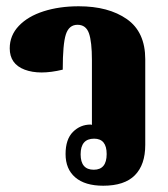

<svg xmlns="http://www.w3.org/2000/svg" viewBox="-20 -581 535 612"><path d="M309 11Q251 11 220 -15.5Q189 -42 189 -90Q189 -137 212.5 -160.5Q236 -184 269 -184L273 -183V-389Q273 -448 263.5 -475Q254 -502 227 -502Q200 -502 190 -471.5Q180 -441 180 -359Q106 -341 58.5 -359Q11 -377 11 -427Q11 -468 40 -498.5Q69 -529 119 -545Q169 -561 231 -561Q326 -561 384.5 -520Q443 -479 443 -392V-119Q443 -56 410 -22.5Q377 11 309 11ZM279 -40Q320 -40 320 -90Q320 -139 280 -139Q237 -139 237 -89Q237 -40 279 -40Z"/></svg>

Font: Noto Serif Thai Condensed Black
Style: Regular
Weight: 900
Width: 3
Designer: Monotype Design Team
Foundry: Monotype Imaging Inc.
Version: Version 2.002; ttfautohint (v1.8.4.7-5d5b)